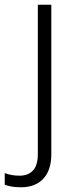

<svg xmlns="http://www.w3.org/2000/svg" viewBox="-72 -552 325 812"><path d="M17 240Q-6 240 -23 237Q-40 234 -52 229V180Q-24 191 11 191Q47 191 67.5 169Q88 147 88 99V-532H145V100Q145 168 111 204Q77 240 17 240Z"/></svg>

Font: Noto Sans Light
Style: Regular
Weight: 300
Designer: Monotype Design Team
Foundry: Monotype Imaging Inc.
Version: Version 2.007